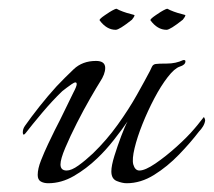

<svg xmlns="http://www.w3.org/2000/svg" viewBox="-20 -415 488 438"><path d="M90 3Q80 3 73 -1Q66 -5 66 -16Q66 -30 73.5 -49Q81 -68 90 -87Q99 -106 105 -118Q117 -141 128 -164Q139 -187 147 -203Q155 -218 155 -223Q155 -231 143.5 -223Q132 -215 122 -207Q100 -186 76 -157.5Q52 -129 39 -112Q36 -108 34 -108Q32 -108 32 -113Q32 -121 37 -128Q51 -148 70 -172Q89 -196 109 -218Q128 -238 148 -257Q168 -276 199 -276Q220 -276 220 -260Q220 -246 208 -228Q201 -217 186 -191Q171 -165 155.5 -134.5Q140 -104 129 -78Q118 -52 118 -40Q118 -26 132 -26Q143 -26 159 -37.5Q175 -49 192 -65Q223 -95 248.5 -130.5Q274 -166 292.5 -199Q311 -232 322 -253Q324 -257 326.5 -262.5Q329 -268 335 -269Q341 -270 361 -270Q381 -270 398 -278H400Q403 -278 403 -275Q403 -267 390 -263Q378 -259 362.5 -239Q347 -219 332 -190.5Q317 -162 305 -132Q293 -102 287 -77Q281 -52 284 -40Q288 -26 298 -26Q311 -26 334.5 -42Q358 -58 383 -80.5Q408 -103 424 -122Q431 -130 437 -138Q443 -146 445 -148Q446 -147 447 -144.5Q448 -142 448 -140Q447 -133 443 -126.5Q439 -120 434 -115Q415 -90 388.5 -62.5Q362 -35 331.5 -16Q301 3 269 3Q259 3 246.5 -2Q234 -7 234 -24Q234 -37 241 -59.5Q248 -82 256.5 -104.5Q265 -127 271 -138Q258 -119 239.5 -95.5Q221 -72 202 -54Q177 -30 148.5 -13.5Q120 3 90 3ZM244 -347Q223 -347 207 -369Q207 -372 219.5 -380.5Q232 -389 236 -391Q243 -395 246 -395Q251 -392 260.5 -388.5Q270 -385 278.5 -383Q287 -381 287 -380Q286 -376 281 -370Q252 -347 244 -347ZM360 -347Q339 -347 323 -369Q323 -372 335.5 -380.5Q348 -389 352 -391Q359 -395 362 -395Q367 -392 376.5 -388.5Q386 -385 394.5 -383Q403 -381 403 -380Q402 -376 397 -370Q368 -347 360 -347Z"/></svg>

Font: Italianno
Style: Regular
Weight: 400
Designer: Robert E. Leuschke
Foundry: Robert E. Leuschke
Version: Version 1.100; ttfautohint (v1.8.3)